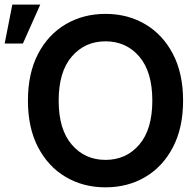

<svg xmlns="http://www.w3.org/2000/svg" viewBox="-29 -797 845 827"><path d="M759.6 -363.6Q759.6 -246.1 715.7 -162.5Q671.9 -78.8 596.4 -34.4Q521 9.9 425.4 9.9Q329.9 9.9 254.3 -34.6Q178.6 -79.2 134.9 -162.8Q91.3 -246.4 91.3 -363.6Q91.3 -481.2 134.9 -564.8Q178.6 -648.4 254.3 -692.8Q329.9 -737.2 425.4 -737.2Q521 -737.2 596.4 -692.8Q671.9 -648.4 715.7 -564.8Q759.6 -481.2 759.6 -363.6ZM627.1 -363.6Q627.1 -487.9 570.8 -553.4Q514.6 -619 425.4 -619Q336.6 -619 280.2 -553.4Q223.7 -487.9 223.7 -363.6Q223.7 -239.7 280.2 -174Q336.6 -108.3 425.4 -108.3Q514.6 -108.3 570.8 -174Q627.1 -239.7 627.1 -363.6ZM-8.9 -609.4 24.1 -777.3H144.5L69.6 -609.4Z"/></svg>

Font: Inter Zeller Semi Bold
Style: Regular
Weight: 600
Designer: Rasmus Andersson; Joe Bland
Foundry: zeller
Version: Version 3.015;git-dec3a8cb1